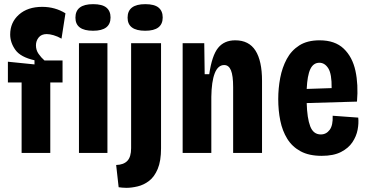

<svg xmlns="http://www.w3.org/2000/svg" viewBox="-20 -736 1773 924"><path d="M84 0V-339H18V-439L146 -426V-446Q79 -461 54 -496Q29 -531 29 -570Q29 -628 71 -665.5Q113 -703 183 -703Q245 -703 295 -672L276 -550Q257 -561 238 -566.5Q219 -572 205 -572Q179 -572 166 -555.5Q153 -539 153 -518Q153 -495 165.5 -477Q178 -459 194 -445H281V-339H222V0Z M360 0V-528H497V0ZM428 -588Q343 -588 343 -651Q343 -716 428 -716Q472 -716 492 -699.5Q512 -683 512 -652Q512 -588 428 -588Z M588 168Q576 168 568 167Q560 166 551 165L539 58Q575 57 593 38Q611 19 611 -23V-528H755V-22Q755 39 739 77Q723 115 697.5 134.5Q672 154 642.5 161Q613 168 588 168ZM679 -588Q594 -588 594 -651Q594 -716 679 -716Q723 -716 743 -699.5Q763 -683 763 -652Q763 -588 679 -588Z M859 0V-528H963L965 -379H987Q1000 -469 1029.5 -505.5Q1059 -542 1112 -542Q1178 -542 1209.5 -492.5Q1241 -443 1241 -347V0H1102V-317Q1102 -372 1091.5 -397.5Q1081 -423 1059 -423Q1029 -423 1013.5 -383.5Q998 -344 997 -270V0Z M1528 14Q1467 14 1426.5 -8Q1386 -30 1362.5 -68Q1339 -106 1329 -155Q1319 -204 1319 -259Q1319 -311 1328.5 -361Q1338 -411 1360 -452Q1382 -493 1420.5 -517.5Q1459 -542 1518 -542Q1592 -542 1634 -502Q1676 -462 1690.5 -395.5Q1705 -329 1698 -247L1456 -240Q1458 -167 1473 -128Q1488 -89 1524 -89Q1550 -89 1566.5 -111Q1583 -133 1581 -179L1704 -170Q1707 -143 1701 -111.5Q1695 -80 1676 -51.5Q1657 -23 1621 -4.5Q1585 14 1528 14ZM1517 -434Q1488 -434 1473.5 -403.5Q1459 -373 1456 -308L1576 -312Q1577 -380 1560 -407Q1543 -434 1517 -434Z"/></svg>

Font: Bricolage Grotesque 12pt Condensed Bricolage Grotesque 10pt Condensed Regular
Style: Bold
Weight: 700
Width: 3
Designer: Mathieu Triay
Foundry: Atelier Triay
Version: Version 1.001; ttfautohint (v1.8.4.7-5d5b);gftools[0.9.33.de